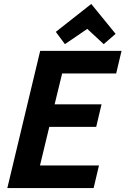

<svg xmlns="http://www.w3.org/2000/svg" viewBox="-20 -950 634 970"><path d="M17 0 183 -693H594L567 -579H294L256 -423H493L466 -309H229L182 -114H480L453 0ZM308 -727 262 -789 441 -930 564 -779 504 -727 421 -804Z"/></svg>

Font: Ubuntu Sans Mono
Style: Bold Italic
Weight: 700
Italic angle: -13.5°
Monospace: yes
Designer: Dalton Maag Ltd
Foundry: Dalton Maag Ltd
Version: Version 1.006